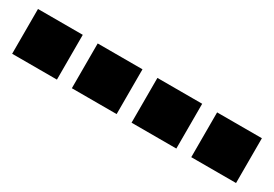

<svg xmlns="http://www.w3.org/2000/svg" viewBox="5 -887 1590 1114"><g transform="rotate(30 800.0 -330.0)"><path d="M50 -180H350V-480H50Z M450 -180H750V-480H450Z M850 -180H1150V-480H850Z M1250 -180H1550V-480H1250Z"/></g></svg>

Font: text-security-square
Style: Regular
Weight: 400
Monospace: yes
Foundry: Oskari Noppa
Version: Version 3.000;hotconv 1.0.118;makeotfexe 2.5.65603